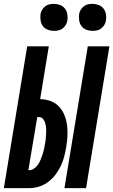

<svg xmlns="http://www.w3.org/2000/svg" viewBox="-39 -975 587 995"><path d="M295 0 416 -735H528L407 0ZM-19 0 102 -735H214L169 -461Q198 -461 224 -451Q250 -441 267.5 -422Q285 -403 295 -378Q305 -353 308.5 -325.5Q312 -298 310.5 -269.5Q309 -241 304 -213Q300 -188 293.5 -163Q287 -138 275.5 -114Q264 -90 247.5 -68.5Q231 -47 209 -31Q187 -15 162 -7.5Q137 0 112 0ZM108 -93H111Q125 -93 137.5 -101.5Q150 -110 158 -122Q166 -134 171.5 -147.5Q177 -161 181.5 -174.5Q186 -188 189 -201.5Q192 -215 194 -228Q197 -242 198 -255.5Q199 -269 200 -282.5Q201 -296 200 -309Q199 -322 196 -334.5Q193 -347 185 -357.5Q177 -368 164 -368H154ZM441 -815Q424 -815 408.5 -821Q393 -827 383.5 -839.5Q374 -852 371.5 -868.5Q369 -885 371 -902Q373 -914 379.5 -924.5Q386 -935 395.5 -942.5Q405 -950 417 -952.5Q429 -955 440 -955Q457 -955 472.5 -949Q488 -943 497.5 -930.5Q507 -918 510 -901.5Q513 -885 510 -868Q508 -856 501.5 -845.5Q495 -835 485.5 -827.5Q476 -820 464 -817.5Q452 -815 441 -815ZM241 -815Q224 -815 208.5 -821Q193 -827 183.5 -839.5Q174 -852 171.5 -868.5Q169 -885 171 -902Q173 -914 179.5 -924.5Q186 -935 195.5 -942.5Q205 -950 217 -952.5Q229 -955 240 -955Q257 -955 272.5 -949Q288 -943 297.5 -930.5Q307 -918 310 -901.5Q313 -885 310 -868Q308 -856 301.5 -845.5Q295 -835 285.5 -827.5Q276 -820 264 -817.5Q252 -815 241 -815Z"/></svg>

Font: Iosevka SS18 Heavy
Style: Italic
Weight: 900
Italic angle: -9°
Monospace: yes
Designer: Belleve Invis
Foundry: Belleve Invis
Version: Version 25.1.1; ttfautohint (v1.8.4)